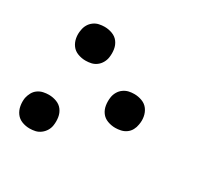

<svg xmlns="http://www.w3.org/2000/svg" viewBox="-121 -669 842 819"><g transform="rotate(30 300.0 -260.0)"><path d="M176 -362Q156 -362 137.5 -369Q119 -376 108 -391Q97 -406 93.5 -425.5Q90 -445 94 -465Q96 -479 103 -491.5Q110 -504 122 -513Q134 -522 148 -525Q162 -528 175 -528Q195 -528 213.5 -521Q232 -514 243 -499Q254 -484 257 -464.5Q260 -445 257 -425Q255 -411 247.5 -398Q240 -385 228.5 -376.5Q217 -368 203.5 -365Q190 -362 176 -362ZM429 -177Q409 -177 390.5 -184Q372 -191 361 -206Q350 -221 347 -240.5Q344 -260 347 -280Q349 -294 356.5 -307Q364 -320 376 -328.5Q388 -337 401 -340Q414 -343 428 -343Q448 -343 466.5 -336Q485 -329 496 -314Q507 -299 510.5 -279.5Q514 -260 510 -240Q508 -226 501 -213Q494 -200 482 -191.5Q470 -183 456 -180Q442 -177 429 -177ZM114 8Q94 8 76 1Q58 -6 47 -21Q36 -36 32.5 -55.5Q29 -75 32 -95Q35 -109 42 -122Q49 -135 61 -143.5Q73 -152 87 -155Q101 -158 114 -158Q134 -158 152.5 -151Q171 -144 182 -129Q193 -114 196 -94.5Q199 -75 196 -55Q194 -41 186.5 -28.5Q179 -16 167 -7Q155 2 141.5 5Q128 8 114 8Z"/></g></svg>

Font: Iosevka SmBd Ex Obl
Style: Regular
Weight: 600
Width: 7
Italic angle: -9°
Monospace: yes
Designer: Belleve Invis
Foundry: Belleve Invis
Version: Version 32.5.0; ttfautohint (v1.8.4)